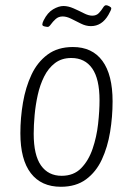

<svg xmlns="http://www.w3.org/2000/svg" viewBox="-20 -709 510 735"><path d="M213 6Q138 6 98 -46Q58 -98 58 -199Q58 -258 68 -316.5Q78 -375 100.5 -423Q123 -471 162 -500Q201 -529 259 -529Q333 -529 372 -476Q411 -423 411 -321Q411 -262 401.5 -204Q392 -146 370 -98.5Q348 -51 309.5 -22.5Q271 6 213 6ZM216 -36Q262 -36 290.5 -65Q319 -94 334.5 -139.5Q350 -185 355.5 -234.5Q361 -284 361 -325Q361 -407 333 -447Q305 -487 253 -487Q216 -487 190.5 -467.5Q165 -448 149 -416Q133 -384 124.5 -345.5Q116 -307 112.5 -268Q109 -229 109 -197Q109 -115 137 -75.5Q165 -36 216 -36ZM163 -606Q158 -606 150 -608Q142 -610 142 -615Q142 -621 147 -631Q162 -661 183.5 -673.5Q205 -686 223 -686Q241 -686 261.5 -677Q282 -668 300.5 -658.5Q319 -649 333 -649Q349 -649 358.5 -659Q368 -669 374 -679Q380 -689 386 -689Q391 -689 398.5 -685Q406 -681 406 -677Q406 -671 395 -652Q370 -609 328 -609Q309 -609 290 -618.5Q271 -628 253 -637Q235 -646 220 -646Q204 -646 193 -636Q182 -626 175 -616Q168 -606 163 -606Z"/></svg>

Font: Asap Condensed Condensed ExtraLight
Style: Italic
Weight: 200
Width: 3
Italic angle: -6°
Designer: Pablo Cosgaya
Foundry: Omnibus-Type
Version: Version 3.001; ttfautohint (v1.8.4.7-5d5b)